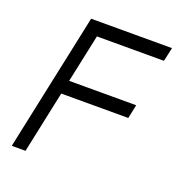

<svg xmlns="http://www.w3.org/2000/svg" viewBox="-117 -727 765 825"><g transform="rotate(20 265.0 -315.0)"><path d="M160.6 -629.9H530.3L516.6 -566.9H210L163.1 -346.7H469.7L456.5 -283.7H149.9L89.8 0H26.9Z"/></g></svg>

Font: Fibel Nord
Style: Italic
Weight: 400
Designer: Peter Wiegel
Foundry: Peter Wioegel
Version: Version 000.000